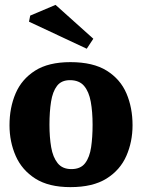

<svg xmlns="http://www.w3.org/2000/svg" viewBox="-20 -758 583 788"><path d="M269 10Q180 10 125 -25Q70 -60 44.5 -118Q19 -176 19 -244Q19 -316 44 -374.5Q69 -433 124 -468Q179 -503 269 -503Q362 -503 418 -468Q474 -433 499 -374.5Q524 -316 524 -244Q524 -176 498.5 -118Q473 -60 417 -25Q361 10 269 10ZM273 -64Q311 -64 329.5 -88.5Q348 -113 354 -154Q360 -195 360 -246Q360 -299 352.5 -340.5Q345 -382 325 -405.5Q305 -429 267 -429Q232 -429 214 -405.5Q196 -382 189.5 -340.5Q183 -299 183 -246Q183 -195 190 -154Q197 -113 216.5 -88.5Q236 -64 273 -64ZM336 -558 99 -669 104 -694 208 -738 363 -599Z"/></svg>

Font: Manuale ExtraBold
Style: Regular
Weight: 800
Version: Version 1.002